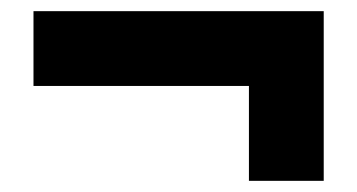

<svg xmlns="http://www.w3.org/2000/svg" viewBox="-20 -407 640 344"><path d="M40 -253V-387H560V-83H426V-253Z"/></svg>

Font: Tektur Condensed SemiBold
Style: Regular
Weight: 600
Width: 3
Designer: Adam Jagosz
Foundry: Adam Jagosz
Version: Version 1.005;gftools[0.9.30]